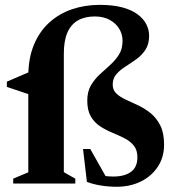

<svg xmlns="http://www.w3.org/2000/svg" viewBox="-20 -736 704 770"><path d="M93.5 -430Q93.5 -502 115.8 -555.8Q138 -609.5 177.2 -645.2Q216.5 -681 268.5 -698.8Q320.5 -716.5 379.5 -716.5Q431 -716.5 468.8 -706.8Q506.5 -697 530.5 -679.5Q554.5 -662 566.2 -639.8Q578 -617.5 578 -592Q578 -559 563.5 -536.8Q549 -514.5 527 -498.8Q505 -483 483 -469Q461 -455 446.5 -438.2Q432 -421.5 432 -397Q432 -374.5 446.8 -360.8Q461.5 -347 485 -336.2Q508.5 -325.5 535 -313Q561.5 -300.5 584.8 -281.5Q608 -262.5 623 -232.5Q638 -202.5 638 -156Q638 -105 612.5 -66.8Q587 -28.5 544.2 -7.8Q501.5 13 448.5 13Q416 13 385.8 8.2Q355.5 3.5 328.5 -6.5L313 -138.5H342L416.5 -6.5L347 -45Q372.5 -34.5 393.2 -31.2Q414 -28 434 -28Q480 -28 505.5 -47Q531 -66 531 -105Q531 -134.5 516.5 -152.2Q502 -170 479.2 -181.5Q456.5 -193 430.5 -203.8Q404.5 -214.5 381.5 -229.5Q358.5 -244.5 344.2 -269Q330 -293.5 330 -332.5Q330 -368 344.2 -392.8Q358.5 -417.5 379.5 -437Q400.5 -456.5 421.8 -475.5Q443 -494.5 457.2 -517.2Q471.5 -540 471.5 -572.5Q471.5 -598 458.5 -620Q445.5 -642 420.5 -656Q395.5 -670 360 -670Q320 -670 292.2 -654Q264.5 -638 250.2 -605.2Q236 -572.5 236 -520.5V-45.5L282 -19.5V0H33V-19.5L93.5 -45ZM101.5 -449 94 -358.5 7.5 -387.5V-408.5Z"/></svg>

Font: Newsreader 24pt
Style: Bold
Weight: 700
Designer: Hugues Gentile
Foundry: Production Type
Version: Version 1.003